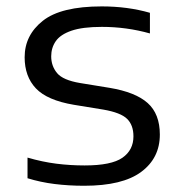

<svg xmlns="http://www.w3.org/2000/svg" viewBox="-20 -571 562 600"><path d="M243 9.5Q194.5 9.5 150.5 4Q106.5 -1.5 66 -14V-78.5Q112.5 -65 155.8 -59.5Q199 -54 244.5 -54Q328 -54 362.5 -78Q397 -102 397 -145Q397 -180 377.2 -199.5Q357.5 -219 303 -228.5L211 -243.5Q127.5 -257.5 92.2 -294.8Q57 -332 57 -392Q57 -461 113.8 -506Q170.5 -551 298 -551Q379 -551 448.5 -531V-466.5Q375.5 -487 298.5 -487Q238 -487 203.2 -475Q168.5 -463 154.2 -442.2Q140 -421.5 140 -395Q140 -365 158.2 -342.8Q176.5 -320.5 230.5 -311.5L322.5 -296.5Q403.5 -283 441.5 -249Q479.5 -215 479.5 -150.5Q479.5 -77 421.2 -33.8Q363 9.5 243 9.5Z"/></svg>

Font: Encode Sans Expanded Expanded
Style: Regular
Weight: 400
Width: 7
Designer: Multiple Designers
Foundry: Impallari Type
Version: Version 3.000; ttfautohint (v1.8.3) -l 8 -r 50 -G 200 -x 14 